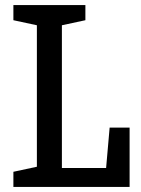

<svg xmlns="http://www.w3.org/2000/svg" viewBox="-20 -740 560 760"><path d="M400 -75H225V-640L318 -660V-720H33V-660L126 -640V-80L33 -60V0H493V-235H414Z"/></svg>

Font: Hermeneus One
Style: Regular
Weight: 400
Designer: Rodrigo Fuenzalida, Pablo Impallari
Foundry: Pablo Impallari, Rodrigo Fuenzalida
Version: Version 1.002